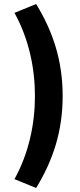

<svg xmlns="http://www.w3.org/2000/svg" viewBox="-20 -756 400 956"><path d="M160 180C244 42 292 -102 292 -278C292 -454 244 -598 160 -736L52 -692C124 -562 154 -416 154 -278C154 -140 124 6 52 136Z"/></svg>

Font: Source Sans Pro Black
Style: Regular
Weight: 900
Designer: Paul D. Hunt
Foundry: Adobe Systems Incorporated
Version: Version 3.006;hotconv 1.0.111;makeotfexe 2.5.65597